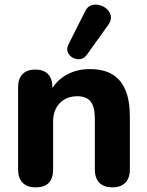

<svg xmlns="http://www.w3.org/2000/svg" viewBox="-20 -799 635 828"><path d="M134 9Q97 9 77.5 -11Q58 -31 58 -68V-423Q58 -460 77.5 -479.5Q97 -499 132 -499Q168 -499 187 -479.5Q206 -460 206 -423V-366L195 -399Q218 -448 263.5 -474.5Q309 -501 367 -501Q426 -501 464 -478.5Q502 -456 521 -410.5Q540 -365 540 -295V-68Q540 -31 520.5 -11Q501 9 464 9Q428 9 408.5 -11Q389 -31 389 -68V-288Q389 -339 370.5 -361.5Q352 -384 314 -384Q266 -384 237.5 -354Q209 -324 209 -274V-68Q209 9 134 9ZM354 -562Q342 -546 325.5 -544Q309 -542 294 -550Q279 -558 272.5 -573.5Q266 -589 275 -607L346 -748Q356 -770 373.5 -776Q391 -782 409.5 -777Q428 -772 441.5 -759.5Q455 -747 458 -729Q461 -711 447 -692Z"/></svg>

Font: Nunito ExtraLight ExtraBold
Style: Regular
Weight: 800
Version: Version 3.602